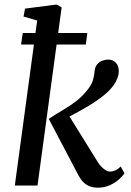

<svg xmlns="http://www.w3.org/2000/svg" viewBox="-20 -830 588 859"><path d="M74.2 -630.7 81.8 -682.4H370.8L363.8 -630.7ZM46.3 0 146.3 -738.1 85.3 -756 92 -791.5 233.2 -809.7 255.8 -797 147.8 0ZM417.2 9.7Q397.4 9.7 381.3 3.5Q365.2 -2.8 353 -15Q340.8 -27.2 331.2 -45.2L198.2 -298Q228.7 -318.7 259.8 -336.6Q291 -354.6 320.8 -377.3Q350.5 -400.1 376.1 -434.2Q391 -453.9 396.4 -473.4Q401.8 -492.9 403.2 -511.1Q404.9 -530.2 414.4 -541.7Q424 -553.2 437.6 -558.4Q451.1 -563.5 463.7 -563.5Q485.1 -563.5 498 -549.8Q510.9 -536 511.3 -515.4Q512.1 -498.5 505.7 -481.3Q499.4 -464.1 487.9 -448.2Q469.8 -423.3 440.5 -400.2Q411.2 -377.1 378.6 -357.6Q346 -338.1 317 -322.7Q288 -307.4 270.3 -297.7L276.4 -332.3L416.4 -106.6Q429.1 -86.2 444.6 -74.3Q460.1 -62.3 472.5 -62.3Q482.2 -62.3 494 -66.8Q505.7 -71.3 520.1 -85L536.8 -54.8Q528.8 -42.1 511.7 -27Q494.7 -11.9 470.8 -1.1Q446.9 9.7 417.2 9.7Z"/></svg>

Font: Merriweather 7pt Light
Style: Italic
Weight: 300
Italic angle: -7.8°
Designer: Eben Sorkin
Foundry: Eben Sorkin
Version: Version 2.200;gftools[0.9.31]